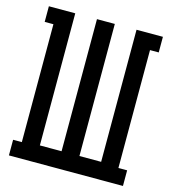

<svg xmlns="http://www.w3.org/2000/svg" viewBox="-109 -825 819 914"><g transform="rotate(15 300.0 -367.5)"><path d="M19 0V-77H62V-658H19V-735H149V-84H256V-735H344V-84H451V-735H581V-658H538V-77H581V0Z"/></g></svg>

Font: Iosevka HT Medium Extended
Style: Regular
Weight: 500
Width: 7
Monospace: yes
Designer: Belleve Invis
Foundry: Belleve Invis
Version: Version 32.3.0; ttfautohint (v1.8.4)